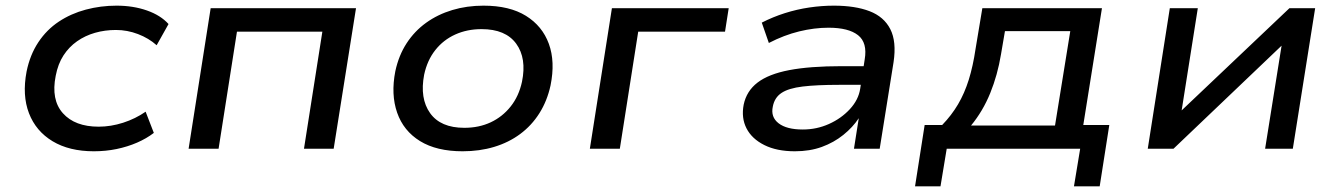

<svg xmlns="http://www.w3.org/2000/svg" viewBox="-20 -526 4736 679"><path d="M312 9Q225 9 166 -26.5Q107 -62 82.5 -125.5Q58 -189 74 -273Q86 -332 115.5 -376.5Q145 -421 188 -449.5Q231 -478 283.5 -492Q336 -506 392 -506Q451 -506 499.5 -489Q548 -472 576 -441L534 -366Q506 -391 468 -405.5Q430 -420 390 -420Q351 -420 316 -410Q281 -400 252.5 -380Q224 -360 204.5 -330Q185 -300 177 -258Q160 -173 202.5 -125.5Q245 -78 329 -78Q372 -78 415.5 -92Q459 -106 495 -131L524 -56Q498 -36 464.5 -21.5Q431 -7 392.5 1Q354 9 312 9Z M647 0 725 -497H1239L1160 0H1055L1120 -414H818L753 0Z M1616 9Q1524 9 1465.5 -27Q1407 -63 1384.5 -127.5Q1362 -192 1378 -274Q1390 -330 1418 -373Q1446 -416 1487 -445.5Q1528 -475 1579.5 -490.5Q1631 -506 1690 -506Q1782 -506 1840 -470Q1898 -434 1921 -371Q1944 -308 1927 -224Q1915 -169 1887.5 -125.5Q1860 -82 1819.5 -52Q1779 -22 1727.5 -6.5Q1676 9 1616 9ZM1622 -74Q1674 -74 1715.5 -93.5Q1757 -113 1786 -149.5Q1815 -186 1826 -237Q1843 -320 1805.5 -371.5Q1768 -423 1683 -423Q1632 -423 1590 -404Q1548 -385 1519.5 -349Q1491 -313 1480 -262Q1464 -178 1501 -126Q1538 -74 1622 -74Z M2066 0 2144 -497H2557L2544 -414H2237L2172 0Z M2791 9Q2727 9 2683 -13Q2639 -35 2620 -72Q2601 -109 2610 -156Q2620 -204 2659 -234Q2698 -264 2771 -278Q2844 -292 2957 -292H3053L3043 -226H2947Q2868 -226 2818.5 -220Q2769 -214 2744 -197.5Q2719 -181 2713 -149Q2705 -112 2733.5 -90Q2762 -68 2819 -68Q2868 -68 2911.5 -87.5Q2955 -107 2985.5 -140Q3016 -173 3022 -212L3038 -316Q3048 -375 3014.5 -401.5Q2981 -428 2910 -428Q2860 -428 2806.5 -415Q2753 -402 2699 -374L2674 -446Q2713 -466 2755.5 -479.5Q2798 -493 2842 -499.5Q2886 -506 2929 -506Q3004 -506 3055 -486.5Q3106 -467 3128.5 -423Q3151 -379 3140 -306L3091 0H3000L3017 -108Q2996 -76 2962.5 -49Q2929 -22 2886.5 -6.5Q2844 9 2791 9Z M3216 133 3250 -84H3312Q3345 -118 3368 -157Q3391 -196 3406 -244Q3421 -292 3430 -353L3454 -497H3877L3811 -84H3903L3869 133H3778L3800 0H3328L3306 133ZM3414 -82H3711L3765 -416H3534L3520 -334Q3508 -261 3482 -197Q3456 -133 3414 -82Z M4039 0 4117 -497H4216L4158 -130H4153L4540 -497H4631L4552 0H4454L4513 -369H4517L4130 0Z"/></svg>

Font: Nunito Sans 7pt SemiExpanded Medium
Style: Italic
Weight: 500
Width: 6
Italic angle: -9°
Designer: Vernon Adams
Foundry: Vernon Adams
Version: Version 3.101;gftools[0.9.27]